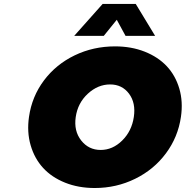

<svg xmlns="http://www.w3.org/2000/svg" viewBox="-20 -943 941 973"><path d="M127 -351.1Q141.6 -453.6 202.6 -535.2Q263.7 -616.7 358.2 -662.4Q452.6 -708 563 -708Q645.5 -708 713.4 -681.2Q781.2 -654.3 825.2 -607.4Q869.1 -560.5 888.7 -494.1Q908.2 -427.7 897 -351.1Q882.3 -248.5 821 -166Q759.8 -83.5 664.8 -36.9Q569.8 9.8 460 9.8Q377.4 9.8 309.8 -17.3Q242.2 -44.4 198.5 -92Q154.8 -139.6 135.3 -206.8Q115.7 -273.9 127 -351.1ZM356 -761.2 500 -922.9H668L766.1 -761.2H616.2L571.8 -842.8L505.9 -761.2ZM490.2 -183.1Q550.8 -183.1 599.1 -230.7Q647.5 -278.3 658.2 -350.1Q668.9 -421.4 633.8 -468.3Q598.6 -515.1 538.1 -515.1Q476.1 -515.1 425 -468Q374 -420.9 363.8 -350.1Q353.5 -279.3 391.4 -231.2Q429.2 -183.1 490.2 -183.1Z"/></svg>

Font: Trueno Black
Style: Italic
Weight: 900
Designer: Julieta Ulanovsky
Foundry: Julieta Ulanovsky
Version: Version 3.001b | FøM Fix